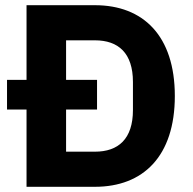

<svg xmlns="http://www.w3.org/2000/svg" viewBox="-20 -718 742 738"><path d="M82 0H345C530 0 652 -117 652 -349C652 -581 530 -698 345 -698H82V-411H7V-297H82ZM234 -135V-297H353V-411H234V-563H345C435 -563 491 -514 491 -403V-295C491 -184 435 -135 345 -135Z"/></svg>

Font: IBM Plex Thai Looped
Style: Bold
Weight: 700
Designer: Mike Abbink, Paul van der Laan, Pieter van Rosmalen, Ben Mitchell, Mark Frömberg
Foundry: Bold Monday
Version: Version 1.0